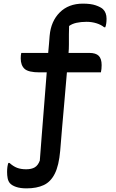

<svg xmlns="http://www.w3.org/2000/svg" viewBox="-20 -786 640 1056"><path d="M124 145Q153 145 171 134.5Q189 124 199 97Q203 40 209.5 -40Q216 -120 223 -210.5Q230 -301 237 -388H198Q136 -388 115 -407.5Q94 -427 94 -465Q94 -483 97 -495H245Q248 -521 249.5 -544.5Q251 -568 253 -589Q260 -669 308.5 -717.5Q357 -766 436 -766Q480 -766 507 -756.5Q534 -747 546 -736Q566 -717 566 -683Q566 -653 559 -636H553Q536 -650 510.5 -658Q485 -666 456 -666Q425 -666 400.5 -660.5Q376 -655 360 -643Q359 -623 359 -596Q359 -569 359 -542Q359 -515 357 -495H471Q507 -495 523 -479Q539 -463 539 -428Q539 -418 538 -407Q537 -396 535 -388H348Q342 -317 335 -237Q328 -157 321.5 -83Q315 -9 311 44Q304 124 281.5 169Q259 214 220.5 232Q182 250 126 250Q92 250 68.5 242Q45 234 34 221Q25 210 22 194Q19 178 19 160Q19 129 26 110H32Q53 129 74 137Q95 145 124 145Z"/></svg>

Font: Recursive Sn Csl St Med
Style: Regular
Weight: 500
Version: Version 1.079;hotconv 1.0.112;makeotfexe 2.5.65598; ttfautoh